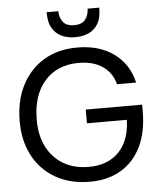

<svg xmlns="http://www.w3.org/2000/svg" viewBox="-61 -967 854 1031"><g transform="rotate(-5 366.5 -451.5)"><path d="M384 12Q275 12 196.5 -33.5Q118 -79 76 -159Q34 -239 34 -344Q34 -453 76 -536Q118 -619 194.5 -665.5Q271 -712 376 -712Q494 -712 573 -655Q652 -598 675 -497H572Q557 -558 506.5 -593.5Q456 -629 376 -629Q261 -629 193.5 -553Q126 -477 126 -343Q126 -258 158 -196.5Q190 -135 247.5 -101.5Q305 -68 383 -68Q486 -68 545.5 -129.5Q605 -191 608 -302H393V-376H697V-341Q697 -227 657.5 -148Q618 -69 547.5 -28.5Q477 12 384 12ZM371 -768Q333 -768 301 -781.5Q269 -795 249 -827Q229 -859 229 -915H292Q292 -883 310 -858Q328 -833 371 -833Q414 -833 432 -858Q450 -883 450 -915H513Q513 -859 493.5 -827Q474 -795 441.5 -781.5Q409 -768 371 -768Z"/></g></svg>

Font: HostGroteskRegular
Style: Regular
Weight: 400
Designer: Doukan Karapınar based on Poppins by Indian Type Foundry, Jonny Pinhorn
Foundry: Element Type
Version: Version 1.001; ttfautohint (v1.8.4.7-5d5b)